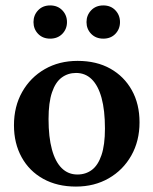

<svg xmlns="http://www.w3.org/2000/svg" viewBox="-20 -676 566 708"><path d="M265.5 -32.5Q296 -32.5 318.8 -49.5Q341.5 -66.5 354.2 -104Q367 -141.5 367 -202Q367 -269.5 354.5 -315Q342 -360.5 318.2 -383.8Q294.5 -407 260.5 -407Q230.5 -407 207.5 -390Q184.5 -373 171.8 -335.5Q159 -298 159 -237Q159 -170.5 171.5 -124.8Q184 -79 207.8 -55.8Q231.5 -32.5 265.5 -32.5ZM260 12Q191 12 139.5 -16.5Q88 -45 59.8 -96.2Q31.5 -147.5 31.5 -214Q31.5 -283.5 61.8 -337Q92 -390.5 145 -421Q198 -451.5 266 -451.5Q336 -451.5 387 -422.8Q438 -394 466.2 -343.2Q494.5 -292.5 494.5 -225Q494.5 -156 464.2 -102.5Q434 -49 381 -18.5Q328 12 260 12ZM165 -533.5Q137.5 -533.5 120.5 -551.2Q103.5 -569 103.5 -594.5Q103.5 -620 120.5 -638Q137.5 -656 165 -656Q192.5 -656 209.8 -638Q227 -620 227 -594.5Q227 -569 209.8 -551.2Q192.5 -533.5 165 -533.5ZM361 -533.5Q333.5 -533.5 316.2 -551.2Q299 -569 299 -594.5Q299 -620 316.2 -638Q333.5 -656 361 -656Q388.5 -656 405.5 -638Q422.5 -620 422.5 -594.5Q422.5 -569 405.5 -551.2Q388.5 -533.5 361 -533.5Z"/></svg>

Font: Newsreader 24pt SemiBold
Style: Regular
Weight: 600
Designer: Hugues Gentile
Foundry: Production Type
Version: Version 1.003